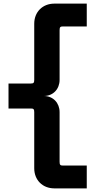

<svg xmlns="http://www.w3.org/2000/svg" viewBox="-20 -785 506 1060"><path d="M280 255H459V129H327C313 129 309 125 309 108V-166C309 -216 274 -255 222 -255H215H222C274 -255 309 -294 309 -344V-618C309 -635 313 -639 327 -639H459V-765H280C215 -765 169 -719 169 -654V-344C169 -328 165 -324 151 -324H27V-186H151C165 -186 169 -182 169 -166V144C169 209 215 255 280 255Z"/></svg>

Font: Kalas SG
Style: Bold
Weight: 700
Designer: Kalas
Foundry: Kalas
Version: Version 2.000;FEAKit 1.0